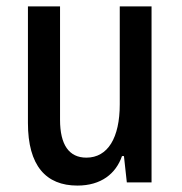

<svg xmlns="http://www.w3.org/2000/svg" viewBox="-20 -568 566 598"><path d="M221 10C295 10 341 -27 360 -82H366L375 0H452V-548H353V-243C353 -139 316 -77 249 -77C195 -77 167 -117 167 -195V-548H67V-185C67 -52 123 10 221 10Z"/></svg>

Font: Noto Sans Thai Cond Med
Style: Regular
Weight: 500
Width: 3
Designer: Monotype Design Team
Foundry: Monotype Imaging Inc.
Version: Version 2.002